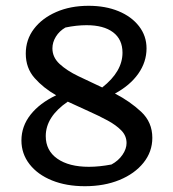

<svg xmlns="http://www.w3.org/2000/svg" viewBox="-20 -633 597 663"><path d="M273 10Q209 10 159.5 -10Q110 -30 82 -66Q54 -102 54 -148Q54 -197 85.5 -237Q117 -277 174 -304Q130 -329 99.5 -363.5Q69 -398 69 -448Q69 -496 97 -533Q125 -570 174 -591.5Q223 -613 286 -613Q344 -613 389 -594.5Q434 -576 460 -542.5Q486 -509 486 -466Q486 -419 457.5 -378.5Q429 -338 377 -310Q429 -283 467.5 -247Q506 -211 506 -157Q506 -109 475.5 -71Q445 -33 392.5 -11.5Q340 10 273 10ZM161 -466Q161 -435 186 -412Q211 -389 250.5 -370Q290 -351 333 -331Q403 -386 403 -451Q403 -497 370.5 -521.5Q338 -546 279 -546Q244 -546 206 -538Q185 -526 173 -506.5Q161 -487 161 -466ZM138 -163Q138 -113 178 -85Q218 -57 287 -57Q323 -57 365 -65Q389 -78 403 -98.5Q417 -119 417 -139Q417 -164 399 -182.5Q381 -201 351.5 -217Q322 -233 286 -249Q250 -265 214 -282Q138 -230 138 -163Z"/></svg>

Font: Piazzolla Medium
Style: Regular
Weight: 500
Designer: Juan Pablo del Peral
Foundry: Huerta Tipografica
Version: Version 1.330